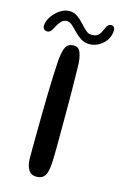

<svg xmlns="http://www.w3.org/2000/svg" viewBox="-153 -783 531 840"><g transform="rotate(15 112.5 -363.0)"><path d="M100 5.5Q75.5 5.5 64 -14.5Q52.5 -34.5 52.5 -65Q52.5 -79 52.5 -108.2Q52.5 -137.5 53 -177Q53.5 -216.5 54 -261.5Q54.5 -306.5 55.5 -352.2Q56.5 -398 58.2 -439Q60 -480 62 -511.5Q66.5 -557 76.8 -574.2Q87 -591.5 111 -591.5Q132 -591.5 140.5 -573.2Q149 -555 151.5 -522Q152 -499.5 152.8 -464.2Q153.5 -429 153.8 -387Q154 -345 154 -301.5Q154 -258 154 -217.8Q154 -177.5 153.8 -145.5Q153.5 -113.5 153 -96Q152.5 -57.5 147.5 -35.2Q142.5 -13 131.2 -3.8Q120 5.5 100 5.5ZM-18 -620.5Q-26.5 -620.5 -32.2 -625.8Q-38 -631 -38 -641Q-38 -660.5 -24.2 -681.8Q-10.5 -703 10.8 -717.5Q32 -732 54 -732Q74.5 -732 90.8 -720.5Q107 -709 120.2 -694.2Q133.5 -679.5 146 -668Q158.5 -656.5 172.5 -656.5Q190 -656.5 200.2 -663.2Q210.5 -670 219.5 -691.5Q226.5 -709 232.5 -714.5Q238.5 -720 247 -720Q253 -720 258 -715.8Q263 -711.5 263 -700Q263 -676.5 250.2 -657Q237.5 -637.5 217.2 -626Q197 -614.5 174.5 -614.5Q152 -614.5 135.2 -625.5Q118.5 -636.5 105 -650.8Q91.5 -665 79.2 -676Q67 -687 54 -687Q39.5 -687 28 -674.2Q16.5 -661.5 6 -640.5Q0.5 -629.5 -5.2 -625Q-11 -620.5 -18 -620.5Z"/></g></svg>

Font: Gluten Thin Light
Style: Regular
Weight: 300
Version: Version 1.300